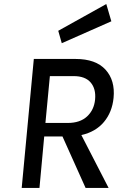

<svg xmlns="http://www.w3.org/2000/svg" viewBox="-20 -931 606 951"><path d="M87.5 0 147.5 -639H354Q454.5 -639 502.8 -585.8Q551 -532.5 542.5 -446Q535.5 -375.5 494.8 -326.8Q454 -278 383 -262L518 0H404L289.5 -255H199L175.5 0ZM205 -322H315.5Q376.5 -322 411.2 -354.2Q446 -386.5 451 -438Q456 -491 429 -522.5Q402 -554 345 -554H227ZM286 -717 268.5 -778.5 506.5 -911 531.5 -825.5Z"/></svg>

Font: Karla Medium
Style: Italic
Weight: 500
Italic angle: -8°
Designer: Jonathan Pinhorn
Version: Version 2.001